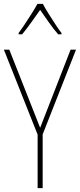

<svg xmlns="http://www.w3.org/2000/svg" viewBox="-20 -1063 412 990"><path d="M187 -404 344 -807H372L200 -370V-93H174V-369L0 -807H28ZM201 -1043Q213 -1020 232 -990Q251 -960 269 -932.5Q287 -905 297 -893V-886H280Q257 -912 232 -947.5Q207 -983 187 -1012Q167 -984 141.5 -948Q116 -912 94 -886H76V-893Q89 -910 107 -937Q125 -964 143 -992.5Q161 -1021 173 -1043Z"/></svg>

Font: Noto Sans Telugu UI Condensed Thin
Style: Regular
Weight: 100
Width: 3
Designer: Jelle Bosma - Monotype Design Team
Foundry: Monotype Imaging Inc.
Version: Version 2.005; ttfautohint (v1.8.4.7-5d5b)